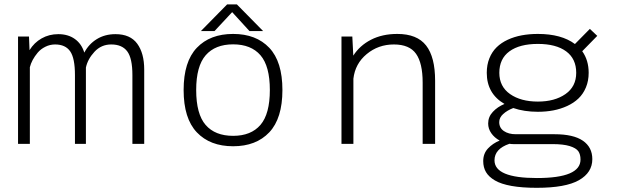

<svg xmlns="http://www.w3.org/2000/svg" viewBox="-20 -670 2880 894"><path d="M64 0V-500H115L117.5 -436.5Q139 -471.5 173.8 -491.2Q208.5 -511 251.5 -511Q297 -511 328.5 -488.5Q360 -466 372.5 -425Q393.5 -465 431 -488Q468.5 -511 517.5 -511Q586.5 -511 619 -466.5Q651.5 -422 651.5 -346V0H596.5V-320.5Q596.5 -398.5 572.5 -430.8Q548.5 -463 498 -463Q451.5 -463 420 -429Q388.5 -395 380 -355.5V0H329V-320.5Q329 -399 306.8 -431Q284.5 -463 236.5 -463Q212.5 -463 191 -452.2Q169.5 -441.5 155.5 -424.8Q141.5 -408 132.2 -390.8Q123 -373.5 119 -357V0Z M1205 -525.5H1141.5L1061 -613.5L979 -525.5H915.5L1037.5 -649.5H1083ZM1065.5 11Q958 11 896.5 -53.8Q835 -118.5 835 -251Q835 -383 896.5 -447.5Q958 -512 1065.5 -512Q1172.5 -512 1233.8 -447.5Q1295 -383 1295 -251Q1295 -118.5 1233.8 -53.8Q1172.5 11 1065.5 11ZM1065.5 -37.5Q1149 -37.5 1192.8 -88.5Q1236.5 -139.5 1236.5 -251Q1236.5 -362 1192.8 -412.8Q1149 -463.5 1065.5 -463.5Q982 -463.5 937.8 -412.8Q893.5 -362 893.5 -251Q893.5 -139 937.5 -88.2Q981.5 -37.5 1065.5 -37.5Z M1570 0V-500H1620.5L1625 -411Q1655 -458 1707.5 -485Q1760 -512 1830 -512Q1922 -512 1964 -458.2Q2006 -404.5 2006 -294V0H1948V-285.5Q1948 -376 1917.2 -419.5Q1886.5 -463 1814 -463Q1741.5 -463 1687.5 -418.2Q1633.5 -373.5 1625.5 -303.5V0Z M2484.5 -149.5Q2420.5 -149.5 2370 -167Q2341.5 -156 2323 -139.2Q2304.5 -122.5 2304.5 -101.5Q2304.5 -74.5 2326.2 -59.8Q2348 -45 2381.5 -45H2562Q2650 -45 2694 -14.8Q2738 15.5 2738 71Q2738 133.5 2675.8 169Q2613.5 204.5 2479.5 204.5Q2411 204.5 2362 195.8Q2313 187 2284.5 170.2Q2256 153.5 2243 131.5Q2230 109.5 2230 80Q2230 45 2252.2 21.2Q2274.5 -2.5 2306.5 -15.5Q2282 -29 2267.5 -49.8Q2253 -70.5 2253 -95Q2253 -126 2274.8 -149.2Q2296.5 -172.5 2329 -186Q2246.5 -234 2246.5 -331Q2246.5 -368.5 2258.8 -398.8Q2271 -429 2292.5 -450Q2314 -471 2344.2 -485Q2374.5 -499 2409.5 -505.5Q2444.5 -512 2484.5 -512Q2594 -512 2657 -465L2726.5 -535.5L2761 -503L2691 -431.5Q2721 -389.5 2721 -331Q2721 -293.5 2708.2 -263Q2695.5 -232.5 2673.5 -211.5Q2651.5 -190.5 2621 -176.5Q2590.5 -162.5 2556.5 -156Q2522.5 -149.5 2484.5 -149.5ZM2484.5 -197Q2563 -197 2613 -232Q2663 -267 2663 -331Q2663 -396.5 2616 -431Q2569 -465.5 2484.5 -465.5Q2399.5 -465.5 2352.2 -431Q2305 -396.5 2305 -331Q2305 -267 2355 -232Q2405 -197 2484.5 -197ZM2282.5 76.5Q2282.5 159 2480 159Q2683 159 2683 73Q2683 49 2672.8 34.2Q2662.5 19.5 2632.8 10.2Q2603 1 2552 1H2370Q2361 1 2352 -0.5Q2282.5 23 2282.5 76.5Z"/></svg>

Font: League Mono UltraLight
Style: Regular
Weight: 200
Width: 6
Designer: Tyler Finck
Foundry: The League of Moveable Type / Tyler Finck
Version: Version 2.210